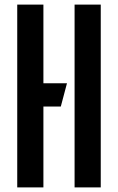

<svg xmlns="http://www.w3.org/2000/svg" viewBox="-20 -820 516 840"><path d="M55.4 0V-800H169.9V0ZM127.9 -353.9V-455.6H273L246 -353.9ZM306.3 0V-800H420.8V0Z"/></svg>

Font: Big Shoulders Stencil Text Thin
Style: Regular
Weight: 100
Designer: Patric King
Foundry: XO Type Co
Version: Version 2.001